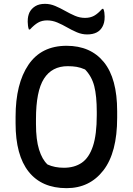

<svg xmlns="http://www.w3.org/2000/svg" viewBox="-20 -958 690 998"><path d="M326 -720Q451 -720 520 -635Q589 -550 589 -380V-346Q589 -165 517.5 -72.5Q446 20 326 20Q197 20 129 -65.5Q61 -151 61 -317V-351Q61 -523 128 -621.5Q195 -720 326 -720ZM167 -313Q167 -232 183 -180.5Q199 -129 227 -103Q264 -86 312 -86Q367 -86 405 -112Q443 -138 463 -198Q483 -258 483 -360V-376Q483 -459 470 -510Q457 -561 422 -597Q399 -607 378.5 -610.5Q358 -614 332 -614Q250 -614 208.5 -549Q167 -484 167 -339ZM422 -865Q449 -865 469 -876Q489 -887 511 -912H517Q521 -904 522.5 -892.5Q524 -881 524 -872Q524 -853 521 -841.5Q518 -830 514 -822Q493 -779 433 -779Q406 -779 380 -790Q354 -801 329 -815.5Q304 -830 278 -841Q252 -852 225 -852Q198 -852 178 -840.5Q158 -829 136 -805H130Q127 -813 125.5 -824Q124 -835 124 -845Q124 -862 126.5 -873Q129 -884 133 -893Q143 -913 163 -925.5Q183 -938 214 -938Q241 -938 267 -927Q293 -916 318.5 -901.5Q344 -887 369.5 -876Q395 -865 422 -865Z"/></svg>

Font: Recursive Sn Csl St Med
Style: Regular
Weight: 500
Version: Version 1.079;hotconv 1.0.112;makeotfexe 2.5.65598; ttfautoh